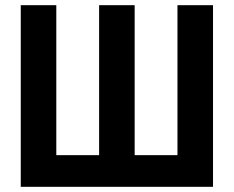

<svg xmlns="http://www.w3.org/2000/svg" viewBox="-20 -720 901 740"><path d="M60 0V-700H197V-122H362V-700H499V-122H664V-700H801V0Z"/></svg>

Font: PTSans
Style: Bold
Weight: 700
Designer: A.Korolkova, O.Umpeleva, V.Yefimov
Foundry: ParaType Ltd
Version: Version 2.003W OFL